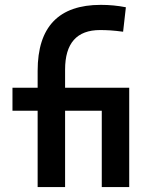

<svg xmlns="http://www.w3.org/2000/svg" viewBox="-20 -762 626 782"><path d="M133.3 0V-473.6Q133.3 -742.2 390.6 -742.2Q443.4 -742.2 492.7 -732.4L481.4 -632.8Q452.1 -636.7 430.2 -638.2Q408.2 -639.6 387.7 -639.6Q245.1 -639.6 245.1 -478.5V0ZM30.8 -311V-404.8H491.2V-311ZM394.5 0V-404.8H506.3V0Z"/></svg>

Font: Cascadia Mono Medium
Style: Regular
Weight: 500
Monospace: yes
Designer: Aaron Bell
Foundry: Saja Typeworks
Version: Version 2407.024